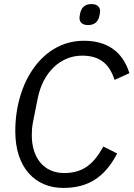

<svg xmlns="http://www.w3.org/2000/svg" viewBox="-20 -910 655 942"><path d="M412 -787C445 -787 462 -804 468 -834C470 -845 471 -850 471 -855C471 -878 455 -890 429 -890C396 -890 379 -873 373 -843C371 -832 370 -827 370 -822C370 -799 386 -787 412 -787ZM290 12C414 12 494 -41 555 -157L487 -191C442 -110 392 -61 295 -61C195 -61 136 -136 136 -246C136 -266 137 -287 142 -312L165 -427C190 -554 276 -637 383 -637C470 -637 517 -596 542 -518L615 -551C581 -659 504 -710 391 -710C189 -710 55 -508 55 -266C55 -86 154 12 290 12Z"/></svg>

Font: LVC Sans
Style: Italic
Weight: 400
Italic angle: -11.31°
Designer: Mike Abbink, Paul van der Laan, Pieter van Rosmalen
Foundry: Bold Monday
Version: Version 3.0